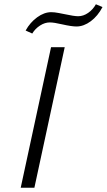

<svg xmlns="http://www.w3.org/2000/svg" viewBox="-20 -879 500 899"><path d="M219 -658H283L141 0H77ZM100 -736Q121 -774 154 -798Q187 -822 220 -822Q235 -822 255.5 -818Q276 -814 281 -813Q327 -803 346 -803Q370 -803 392.5 -818.5Q415 -834 429 -859L460 -846Q438 -804 405 -779.5Q372 -755 338 -755Q315 -755 271 -765Q233 -774 213 -774Q190 -774 167.5 -759.5Q145 -745 131 -722Z"/></svg>

Font: Ysabeau Semilight
Style: Italic
Weight: 300
Italic angle: -12°
Designer: Christian Thalmann (Catharsis Fonts)
Version: Version 0.003